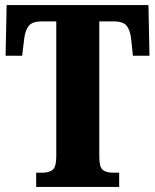

<svg xmlns="http://www.w3.org/2000/svg" viewBox="-20 -734 609 754"><path d="M122 0V-56H149Q172 -56 186.5 -67Q201 -78 201 -121V-650H144Q107 -650 93 -632.5Q79 -615 75 -582L67 -515H2L6 -714H563L567 -515H502L495 -582Q491 -615 477.5 -632.5Q464 -650 426 -650H370V-119Q370 -77 384 -66.5Q398 -56 421 -56H448V0Z"/></svg>

Font: Noto Serif Armenian ExtraCondensed Black
Style: Regular
Weight: 900
Width: 2
Designer: Monotype Design Team
Foundry: Monotype Imaging Inc.
Version: Version 2.008; ttfautohint (v1.8.4.7-5d5b)